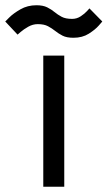

<svg xmlns="http://www.w3.org/2000/svg" viewBox="-97 -712 410 732"><path d="M68 0V-500H148V0ZM-77 -630Q-77 -630 -61.5 -645.5Q-46 -661 -19 -676.5Q8 -692 42 -692Q67 -692 83 -684Q99 -676 111 -666Q123 -656 138 -648Q153 -640 178 -640Q196 -640 211 -650Q226 -660 235 -670Q244 -680 244 -680L293 -630Q293 -630 279.5 -614.5Q266 -599 241.5 -583.5Q217 -568 183 -568Q157 -568 141.5 -576Q126 -584 113.5 -594Q101 -604 86 -612Q71 -620 47 -620Q28 -620 10.5 -610Q-7 -600 -18.5 -590Q-30 -580 -30 -580Z"/></svg>

Font: Epunda Sans
Style: Regular
Weight: 400
Designer: Simon Atzbach
Foundry: typofactur
Version: Version 2.204; ttfautohint (v1.8.4.7-5d5b)